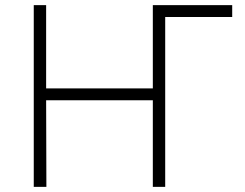

<svg xmlns="http://www.w3.org/2000/svg" viewBox="-20 -725 950 745"><path d="M111 0V-705H159V-382H573V-705H881V-659H621V0H573V-336H159L160 0Z"/></svg>

Font: Nunito Sans 7pt SemiCondensed ExtraLight
Style: Regular
Weight: 250
Width: 4
Designer: Vernon Adams
Foundry: Vernon Adams
Version: Version 3.101;gftools[0.9.27]